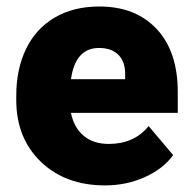

<svg xmlns="http://www.w3.org/2000/svg" viewBox="-20 -558 584 588"><path d="M301.8 9.8Q180.2 9.8 105 -62.7Q29.8 -135.3 29.8 -251.5V-265.1Q29.8 -346.2 59.8 -408.2Q89.8 -470.2 147.5 -504.2Q205.1 -538.1 284.2 -538.1Q395.5 -538.1 460 -469Q524.4 -399.9 524.4 -276.4V-212.4H197.3Q206.1 -168 235.8 -142.6Q265.6 -117.2 313 -117.2Q391.1 -117.2 435.1 -171.9L510.3 -83Q479.5 -40.5 423.1 -15.4Q366.7 9.8 301.8 9.8ZM283.2 -411.1Q210.9 -411.1 197.3 -315.4H363.3V-328.1Q364.3 -367.7 343.3 -389.4Q322.3 -411.1 283.2 -411.1Z"/></svg>

Font: Roboto Black
Style: Regular
Weight: 900
Designer: Google
Version: Version 2.134; 2016